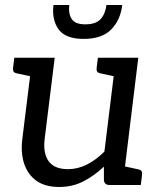

<svg xmlns="http://www.w3.org/2000/svg" viewBox="-20 -737 625 765"><path d="M216 8Q160 8 125.5 -16.5Q91 -41 76.5 -84Q62 -127 69 -184L109 -507H198L158 -184Q151 -126 174 -94.5Q197 -63 251 -63Q290 -63 326.5 -81.5Q363 -100 396 -133L442 -507H531L469 0H416Q396 0 394 -19V-73Q356 -37 312.5 -14.5Q269 8 216 8ZM439 0 459 -78 532 -62Q541 -60 544 -55Q547 -50 546 -41L541 0ZM139 -507 119 -429 46 -445Q37 -447 34 -452Q31 -457 32 -466L37 -507ZM472 -507 452 -429 379 -445Q370 -447 367 -452Q364 -457 365 -466L370 -507ZM313 -582Q241 -582 213.5 -620Q186 -658 193 -717H256Q252 -682 266 -661Q280 -640 320 -640Q362 -640 381 -661Q400 -682 404 -717H467Q460 -657 423 -619.5Q386 -582 313 -582Z"/></svg>

Font: Aleo
Style: Italic
Weight: 400
Italic angle: -7°
Designer: Alessio Laiso
Foundry: Alessio Laiso
Version: Version 2.001;gftools[0.9.29]